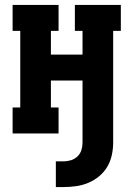

<svg xmlns="http://www.w3.org/2000/svg" viewBox="-20 -540 540 777"><path d="M206 217V113H237Q252 113 267 108.5Q282 104 293.5 93Q305 82 309.5 67Q314 52 314 37V-214H186V-105H217V0H31V-105H62V-415H31V-520H217V-415H186V-319H314V-415H283V-520H469V-415H438V37Q438 62 432.5 87.5Q427 113 414 135Q401 157 381 173.5Q361 190 337 200Q313 210 287.5 213.5Q262 217 237 217Z"/></svg>

Font: Iosevka Curly Slab Extrabold
Style: Regular
Weight: 800
Monospace: yes
Designer: Belleve Invis
Foundry: Belleve Invis
Version: Version 22.1.2; ttfautohint (v1.8.4)